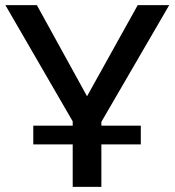

<svg xmlns="http://www.w3.org/2000/svg" viewBox="-20 -730 682 750"><path d="M264 0V-166H110V-239H264V-256L1 -710H124L320 -354L518 -710H641L376 -254V-239H530V-166H376V0Z"/></svg>

Font: Raleway SemiBold
Style: Regular
Weight: 600
Designer: Matt McInerney, Pablo Impallari, Rodrigo Fuenzalida
Foundry: Matt McInerney, Pablo Impallari, Rodrigo Fuenzalida
Version: Version 4.026